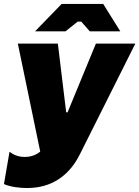

<svg xmlns="http://www.w3.org/2000/svg" viewBox="-39 -740 703 969"><path d="M98 209C262 209 334 99 364 39L644 -520H445L302 -173H295L253 -520H51L164 25C136 48 107 52 86 52C52 52 29 41 9 26L-19 189C12 203 60 209 98 209ZM568 -582 482 -720H272L138 -582H292L353 -631H371L414 -582Z"/></svg>

Font: Fixel Display 20240404 Black
Style: Italic
Weight: 900
Italic angle: -10°
Designer: AlfaBravo + MacPaw
Foundry: Kyrylo Tkachov, Marchela Mozhyna, Serhii Makarenko, Maria Weinstein, Zakhar Kryvoshyya
Version: Version 1.211;Glyphs 3.2 (3225)